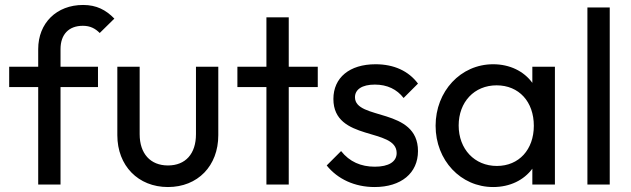

<svg xmlns="http://www.w3.org/2000/svg" viewBox="-20 -744 2544 774"><path d="M134 0H224V-393H375V-475H224V-546C224 -605 257 -640 314 -640C344 -640 364 -629 382 -611L441 -669C407 -704 369 -724 315 -724C208 -724 134 -651 134 -546V-475H17V-393H134Z M657 10C777 10 860 -75 860 -199V-475H770V-203C770 -124 728 -77 657 -77C586 -77 543 -125 543 -203V-475H453V-199C453 -76 537 10 657 10Z M1054 0H1144V-393H1261V-475H1144V-674H1054V-475H937V-393H1054Z M1490 10C1597 10 1665 -46 1665 -135C1665 -312 1411 -258 1411 -352C1411 -383 1439 -403 1491 -403C1541 -403 1580 -384 1607 -349L1665 -407C1627 -458 1568 -485 1494 -485C1389 -485 1324 -431 1324 -345C1324 -172 1579 -231 1579 -127C1579 -92 1547 -72 1491 -72C1435 -72 1389 -92 1355 -135L1297 -77C1341 -22 1410 10 1490 10Z M1968 10C2036 10 2092 -18 2126 -64V0H2217V-475H2126V-410C2092 -457 2035 -485 1968 -485C1837 -485 1736 -376 1736 -237C1736 -98 1837 10 1968 10ZM1983 -75C1893 -75 1829 -143 1829 -238C1829 -333 1892 -400 1982 -400C2072 -400 2132 -334 2132 -237C2132 -141 2072 -75 1983 -75Z M2348 0H2438V-714H2348Z"/></svg>

Font: Outfit
Style: Regular
Weight: 400
Designer: Rodrigo Fuenzalida
Foundry: fragTYPE
Version: Version 1.100;gftools[0.9.27]